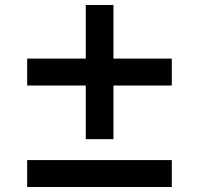

<svg xmlns="http://www.w3.org/2000/svg" viewBox="-20 -750 799 770"><path d="M324 -192V-407H89V-515H324V-730H435V-515H669V-407H435V-192ZM89 0V-108H669V0Z"/></svg>

Font: M PLUS 1 Thin SemiBold
Style: Regular
Weight: 600
Version: Version 1.001